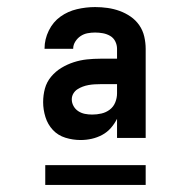

<svg xmlns="http://www.w3.org/2000/svg" viewBox="-20 -713 540 543"><path d="M208 -317Q186 -317 165 -323.5Q144 -330 129.5 -345.5Q115 -361 108.5 -382Q102 -403 102 -424Q102 -444 107 -462.5Q112 -481 124.5 -496Q137 -511 153.5 -521Q170 -531 188.5 -537Q207 -543 226 -545Q245 -547 264 -547H311V-575Q311 -586 306 -596Q301 -606 291.5 -611.5Q282 -617 271 -619Q260 -621 249 -621Q238 -621 227.5 -619Q217 -617 208 -611Q199 -605 193 -595.5Q187 -586 187 -576V-575H106V-576Q106 -602 118 -626.5Q130 -651 151 -666Q172 -681 197.5 -687Q223 -693 249 -693Q267 -693 284.5 -690.5Q302 -688 318.5 -682Q335 -676 349.5 -666Q364 -656 374 -641.5Q384 -627 388 -609.5Q392 -592 392 -575V-323H311V-377Q304 -363 293.5 -351Q283 -339 269 -331.5Q255 -324 239.5 -320.5Q224 -317 208 -317ZM241 -389Q254 -389 267 -392Q280 -395 290.5 -403Q301 -411 306 -423.5Q311 -436 311 -449V-475H264Q256 -475 247.5 -474.5Q239 -474 230.5 -472.5Q222 -471 214 -468Q206 -465 199 -460.5Q192 -456 187.5 -448.5Q183 -441 183 -432Q183 -422 188 -413Q193 -404 201.5 -398.5Q210 -393 220 -391Q230 -389 241 -389ZM108 -190V-246H392V-190Z"/></svg>

Font: Iosevka Curly Medium
Style: Regular
Weight: 500
Monospace: yes
Designer: Belleve Invis
Foundry: Belleve Invis
Version: Version 22.1.2; ttfautohint (v1.8.4)